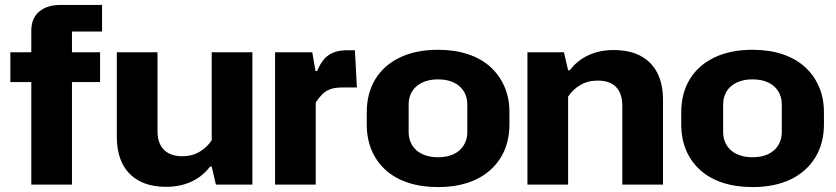

<svg xmlns="http://www.w3.org/2000/svg" viewBox="-20 -749 3390 779"><path d="M107 0V-416H22V-537H107V-625Q107 -675 139 -702Q171 -729 226 -729H394V-621H272V-537H386V-416H272V0Z M1004 -537V0H856L839 -73H832Q802 -33 756.5 -12Q711 9 655 9Q589 9 544 -15.5Q499 -40 476.5 -85.5Q454 -131 454 -194V-537H619V-217Q619 -184 630.5 -161.5Q642 -139 664.5 -127Q687 -115 719 -115Q759 -115 789.5 -133Q820 -151 839 -180V-537Z M1096 0V-537H1247L1260 -461H1267Q1285 -506 1313.5 -525.5Q1342 -545 1387 -545H1420L1428 -394H1366Q1339 -394 1320 -387Q1301 -380 1287.5 -366.5Q1274 -353 1261 -333V0Z M1757 10Q1690 10 1636.5 -7.5Q1583 -25 1545.5 -58.5Q1508 -92 1488 -139Q1468 -186 1468 -245V-293Q1468 -371 1503 -428Q1538 -485 1603 -516Q1668 -547 1757 -547Q1824 -547 1877.5 -529.5Q1931 -512 1968.5 -478.5Q2006 -445 2026.5 -398Q2047 -351 2047 -293V-245Q2047 -167 2011.5 -109.5Q1976 -52 1911.5 -21Q1847 10 1757 10ZM1757 -111Q1794 -111 1820.5 -123.5Q1847 -136 1861.5 -159.5Q1876 -183 1876 -212V-325Q1876 -356 1861.5 -379Q1847 -402 1820.5 -414.5Q1794 -427 1757 -427Q1721 -427 1694 -414.5Q1667 -402 1652.5 -379Q1638 -356 1638 -325V-212Q1638 -183 1652.5 -159.5Q1667 -136 1694 -123.5Q1721 -111 1757 -111Z M2120 0V-537H2268L2285 -464H2292Q2322 -504 2367.5 -525Q2413 -546 2469 -546Q2536 -546 2580.5 -521.5Q2625 -497 2647.5 -452Q2670 -407 2670 -343V0H2505V-320Q2505 -353 2493.5 -376Q2482 -399 2460 -410.5Q2438 -422 2405 -422Q2365 -422 2334.5 -404Q2304 -386 2285 -357V0Z M3033 10Q2966 10 2912.5 -7.5Q2859 -25 2821.5 -58.5Q2784 -92 2764 -139Q2744 -186 2744 -245V-293Q2744 -371 2779 -428Q2814 -485 2879 -516Q2944 -547 3033 -547Q3100 -547 3153.5 -529.5Q3207 -512 3244.5 -478.5Q3282 -445 3302.5 -398Q3323 -351 3323 -293V-245Q3323 -167 3287.5 -109.5Q3252 -52 3187.5 -21Q3123 10 3033 10ZM3033 -111Q3070 -111 3096.5 -123.5Q3123 -136 3137.5 -159.5Q3152 -183 3152 -212V-325Q3152 -356 3137.5 -379Q3123 -402 3096.5 -414.5Q3070 -427 3033 -427Q2997 -427 2970 -414.5Q2943 -402 2928.5 -379Q2914 -356 2914 -325V-212Q2914 -183 2928.5 -159.5Q2943 -136 2970 -123.5Q2997 -111 3033 -111Z"/></svg>

Font: Hubot Sans
Style: Bold
Weight: 700
Designer: Deni Anggara
Foundry: GitHub, Inc., Subsidiary of Microsoft Corporation
Version: Version 2.000